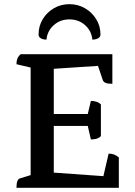

<svg xmlns="http://www.w3.org/2000/svg" viewBox="-20 -901 649 921"><path d="M59 0Q59 -40 75 -45L127 -61V-577L59 -593Q59 -608 63 -619Q67 -630 79 -641H519V-499Q497 -499 486.5 -503.5Q476 -508 473 -517L450 -585L238 -571V-354H401L416 -417Q428 -417 441 -413.5Q454 -410 464 -400V-248Q454 -238 441 -235Q428 -232 416 -232L401 -297H238V-73L476 -56L501 -164Q517 -164 528 -159.5Q539 -155 550 -146V0ZM313 -881Q272 -881 238.5 -861.5Q205 -842 185 -809Q165 -776 165 -735Q165 -724 175.5 -717.5Q186 -711 203 -711Q207 -753 238 -780.5Q269 -808 313 -808Q357 -808 388 -780.5Q419 -753 423 -711Q440 -711 451 -717.5Q462 -724 462 -735Q462 -776 441.5 -809Q421 -842 387.5 -861.5Q354 -881 313 -881Z"/></svg>

Font: Petrona SemiBold
Style: Regular
Weight: 600
Designer: Ringo R. Seeber
Foundry: Ringo R. Seeber
Version: Version 2.001; ttfautohint (v1.8.3)